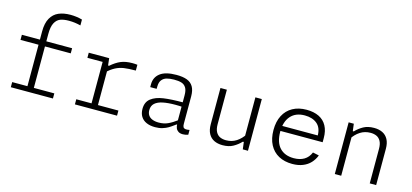

<svg xmlns="http://www.w3.org/2000/svg" viewBox="-66 -1290 3852 1794"><g transform="rotate(15 1860.0 -393.0)"><path d="M440.5 -740.5Q390.5 -740.5 357.5 -727.8Q324.5 -715 305 -678Q285.5 -641 285.5 -571.5V0H223.5V-579.5Q223.5 -659.5 251 -708Q278.5 -756.5 326.5 -777.2Q374.5 -798 440.5 -798Q469 -798 498 -794.2Q527 -790.5 554.5 -782.5V-726Q524 -733.5 497.5 -737Q471 -740.5 440.5 -740.5ZM76 -49.5H483.5V0H76ZM535 -450.5H49V-500H535Z M903.5 -410H905.5V-1H843.5V-473L866 -450.5H696V-500H893.5ZM884.5 -358.5V-431H911Q958.5 -472.5 1004.2 -492Q1050 -511.5 1116.5 -511.5Q1142.5 -511.5 1164 -508.5V-452.5Q1092.5 -452.5 1049.8 -446Q1007 -439.5 969.2 -419.8Q931.5 -400 884.5 -358.5ZM696 -49.5H1103.5V0H696Z M1726 -353V-87Q1726 -66.5 1732.2 -56.2Q1738.5 -46 1752.8 -43.8Q1767 -41.5 1792.5 -46.5V0Q1766 9 1741.5 9Q1714.5 9 1698 -1.8Q1681.5 -12.5 1674.2 -30Q1667 -47.5 1667 -69.5L1664 -78V-347.5Q1664 -395.5 1648 -421Q1632 -446.5 1603.5 -455.2Q1575 -464 1531 -463.5Q1489.5 -463 1460.8 -454.8Q1432 -446.5 1414.5 -424.2Q1397 -402 1396.5 -362L1396 -338H1334V-365.5Q1334 -433 1385.2 -472.5Q1436.5 -512 1543 -512Q1604.5 -512 1644.5 -497Q1684.5 -482 1705.2 -447Q1726 -412 1726 -353ZM1605.5 -239.5Q1533 -239.5 1483.8 -229.2Q1434.5 -219 1407.8 -194.8Q1381 -170.5 1381 -129Q1381 -99.5 1394.5 -79.2Q1408 -59 1433.8 -48.8Q1459.5 -38.5 1495.5 -38.5Q1545 -38.5 1584.2 -56.5Q1623.5 -74.5 1672 -110.5L1678 -64.5H1661L1650.5 -56.5Q1621 -34.5 1598.5 -21Q1576 -7.5 1544.5 2.2Q1513 12 1473.5 12Q1424.5 12 1389.2 -3.8Q1354 -19.5 1335.2 -49.8Q1316.5 -80 1316.5 -123.5Q1316.5 -190 1360.8 -224Q1405 -258 1479.2 -268.8Q1553.5 -279.5 1670.5 -279.5L1684 -236.5Q1663 -238 1642.5 -238.8Q1622 -239.5 1605.5 -239.5Z M2308 -500H2370V0H2320L2310 -80H2308ZM2032 -500V-166.5Q2032 -119.5 2047.2 -91.8Q2062.5 -64 2087.8 -52.8Q2113 -41.5 2145.5 -41.5Q2201.5 -41.5 2245.2 -69.8Q2289 -98 2322 -149V-69.5H2302Q2269.5 -35 2227.8 -11.8Q2186 11.5 2125.5 11.5Q2078.5 11.5 2043.8 -5.5Q2009 -22.5 1989.5 -58.2Q1970 -94 1970 -149V-500Z M2801.5 -512Q2871.5 -512 2921.2 -487.8Q2971 -463.5 2997.2 -415.5Q3023.5 -367.5 3023.5 -298V-257.5H2594.5V-307H2991L2963 -283V-304.5Q2963 -381 2918 -418.8Q2873 -456.5 2799 -456.5Q2710.5 -456.5 2662.8 -402Q2615 -347.5 2615 -250Q2615 -148 2663.8 -95.8Q2712.5 -43.5 2800 -43.5Q2859 -43.5 2899.8 -67.8Q2940.5 -92 2961 -141.5L3021 -129Q3004.5 -86.5 2975.2 -55Q2946 -23.5 2902 -5.8Q2858 12 2800 12Q2724.5 12 2668.2 -18.5Q2612 -49 2581 -107.8Q2550 -166.5 2550 -250Q2550 -331.5 2580.5 -390.5Q2611 -449.5 2667.8 -480.8Q2724.5 -512 2801.5 -512Z M3272 0H3210V-500H3260L3270 -420H3272ZM3548 0V-333.5Q3548 -380.5 3532.8 -408.2Q3517.5 -436 3492.2 -447.2Q3467 -458.5 3434.5 -458.5Q3378.5 -458.5 3334.8 -430.2Q3291 -402 3258 -351V-430.5H3278Q3310.5 -465 3352.2 -488.2Q3394 -511.5 3454.5 -511.5Q3501.5 -511.5 3536.2 -494.5Q3571 -477.5 3590.5 -441.8Q3610 -406 3610 -351V0Z"/></g></svg>

Font: Monaspace Neon Var
Style: Regular
Weight: 400
Designer: Riley Cran and the Lettermatic Team
Version: Version 1.000 (Monaspace Neon Var)